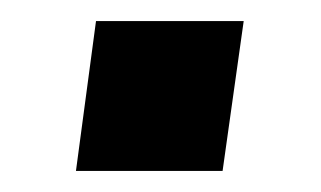

<svg xmlns="http://www.w3.org/2000/svg" viewBox="-20 -379 304 182"><path d="M52 -217 71 -359H211L191 -217Z"/></svg>

Font: Chivo SemiBold
Style: Italic
Weight: 600
Italic angle: -8.05°
Designer: Hector Gatti
Foundry: Omnibus-Type
Version: Version 2.002